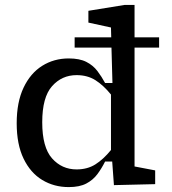

<svg xmlns="http://www.w3.org/2000/svg" viewBox="-20 -750 700 782"><path d="M152 -252Q152 -150 192 -105Q232 -60 292 -60Q336 -60 368.5 -80.5Q401 -101 432 -139V-365Q401 -403 368.5 -423.5Q336 -444 292 -444Q232 -444 192 -399Q152 -354 152 -252ZM612 0 444 4 437 -92H408Q394 -64 376.5 -40.5Q359 -17 331.5 -2.5Q304 12 260 12Q200 12 152 -17Q104 -46 76 -104Q48 -162 48 -248Q48 -334 76 -393Q104 -452 152 -482Q200 -512 260 -512Q304 -512 331.5 -498Q359 -484 376.5 -461Q394 -438 408 -412H438L434 -556H284V-598H433L432 -638L340 -658V-706L488 -730H528V-598H628V-556H528V-72L612 -56Z"/></svg>

Font: Source Serif 4 Caption
Style: Regular
Weight: 400
Designer: Frank Grießhammer
Foundry: Adobe Systems Incorporated
Version: Version 4.004;hotconv 1.0.117;makeotfexe 2.5.65602